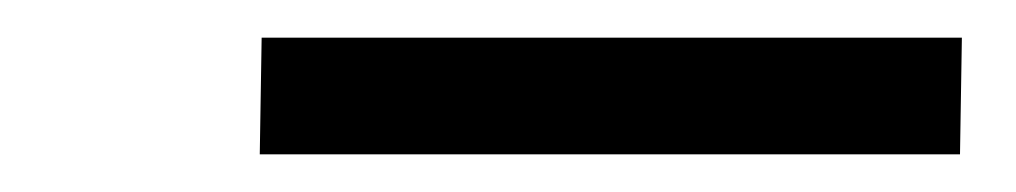

<svg xmlns="http://www.w3.org/2000/svg" viewBox="-20 -721 540 102"><path d="M490 -639H118L119 -701H491Z"/></svg>

Font: Iosevka Oblique
Style: Regular
Weight: 400
Italic angle: -9°
Monospace: yes
Designer: Belleve Invis
Foundry: Belleve Invis
Version: Version 32.5.0; ttfautohint (v1.8.4)